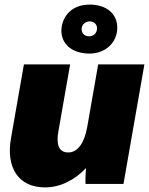

<svg xmlns="http://www.w3.org/2000/svg" viewBox="-20 -800 648 835"><path d="M176 15C243 15 306 -18 354 -69C352 -46 351 -18 352 0H517L608 -520H407L359 -246C347 -180 319 -137 277 -137C231 -137 225 -179 234 -229L285 -520H84L28 -200C5 -71 60 15 176 15ZM369 -567C439 -567 490 -615 490 -680C490 -741 442 -780 370 -780C282 -780 247 -717 247 -666C247 -608 294 -567 369 -567ZM367 -642C347 -642 335 -656 335 -674C335 -695 354 -707 370 -707C389 -707 402 -694 402 -677C402 -656 387 -642 367 -642Z"/></svg>

Font: Fixel Text 20240404 Black
Style: Italic
Weight: 900
Width: 4
Italic angle: -10°
Designer: AlfaBravo + MacPaw
Foundry: Kyrylo Tkachov, Marchela Mozhyna, Serhii Makarenko, Maria Weinstein, Zakhar Kryvoshyya
Version: Version 1.211;Glyphs 3.2 (3225)